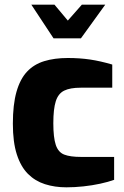

<svg xmlns="http://www.w3.org/2000/svg" viewBox="-20 -795 530 821"><path d="M264 6Q214 6 172 -7.5Q130 -21 99.5 -51.5Q69 -82 52 -134.5Q35 -187 35 -266Q35 -348 50.5 -402.5Q66 -457 95.5 -488.5Q125 -520 169 -533.5Q213 -547 270 -547Q321 -547 365 -540.5Q409 -534 460 -519V-420H325Q280 -420 254.5 -407.5Q229 -395 218.5 -362Q208 -329 208 -268Q208 -207 218.5 -175.5Q229 -144 254.5 -134Q280 -124 327 -124H468V-26Q443 -17 408.5 -9.5Q374 -2 336.5 2Q299 6 264 6ZM209 -631 114 -775H213L270 -707L330 -775H430L326 -631Z"/></svg>

Font: Exo Thin ExtraBold
Style: Regular
Weight: 800
Version: Version 2.000